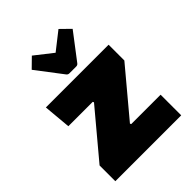

<svg xmlns="http://www.w3.org/2000/svg" viewBox="-209 -839 948 948"><g transform="rotate(-45 265.0 -365.0)"><path d="M233 -356H63L50 -500H488V-390L287 -150L290 -144H495V0H35V-110L236 -350ZM275 -657 368 -730 418 -681 315 -546Q309 -537 299 -537H251Q241 -537 235 -546L132 -681L182 -730Z"/></g></svg>

Font: Changa ExtraBold
Style: Regular
Weight: 800
Designer: Eduardo Rodriguez Tunni
Foundry: Eduardo Rodriguez Tunni
Version: Version 2.002; ttfautohint (v1.5) -l 8 -r 50 -G 220 -x 14 -H